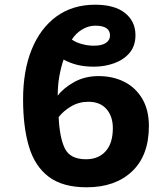

<svg xmlns="http://www.w3.org/2000/svg" viewBox="-20 -785 697 815"><path d="M348 10Q246 10 187 -34.5Q128 -79 103 -162.5Q78 -246 78 -363Q78 -485 114.5 -575Q151 -665 219.5 -715Q288 -765 384 -765Q467 -765 511 -729.5Q555 -694 555 -636Q555 -590 530 -560.5Q505 -531 464.5 -516.5Q424 -502 379 -502Q339 -502 308.5 -509.5Q278 -517 250 -532Q239 -501 232 -462Q225 -423 225 -379Q249 -411 294.5 -436.5Q340 -462 398 -462Q459 -462 507 -438Q555 -414 583.5 -366.5Q612 -319 612 -250Q612 -125 540.5 -57.5Q469 10 348 10ZM378 -591Q413 -591 430 -603Q447 -615 447 -634Q447 -676 385 -676Q355 -676 328 -659.5Q301 -643 285 -617Q302 -605 327.5 -598Q353 -591 378 -591ZM345 -109Q398 -109 428.5 -143Q459 -177 459 -241Q459 -291 432 -322Q405 -353 355 -353Q315 -353 282 -333.5Q249 -314 229 -288Q233 -200 255.5 -154.5Q278 -109 345 -109Z"/></svg>

Font: RS Noto Sans
Style: Bold
Weight: 700
Designer: Monotype Design Team
Foundry: Monotype Imaging Inc.
Version: Version 3.10